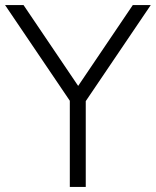

<svg xmlns="http://www.w3.org/2000/svg" viewBox="-21 -739 616 759"><path d="M255 0V-373L269 -320L-1 -719H72L293 -392H283L504 -719H575L305 -320L318 -373V0Z"/></svg>

Font: Nunitoga
Style: Light
Weight: 300
Designer: Vernon Adams
Foundry: Vernon Adams
Version: Version 1.0